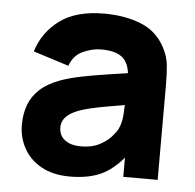

<svg xmlns="http://www.w3.org/2000/svg" viewBox="-45 -601 674 662"><g transform="rotate(5 291.5 -270.0)"><path d="M220 15Q162 15 121.8 -7.2Q81.5 -29.5 60.8 -66.8Q40 -104 40 -149Q40 -186.5 51.5 -217.5Q63 -248.5 88.8 -272.2Q114.5 -296 158 -312Q188 -323 229.5 -331.5Q271 -340 323.5 -347.8Q376 -355.5 439 -365L390 -338Q390 -386 367 -408.5Q344 -431 290 -431Q260 -431 227.5 -416.5Q195 -402 182 -365L59 -404Q79.5 -471 136 -513Q192.5 -555 290 -555Q361.5 -555 417 -533Q472.5 -511 501 -457Q517 -427 520 -397Q523 -367 523 -330V0H404V-111L421 -88Q381.5 -33.5 335.8 -9.2Q290 15 220 15ZM249 -92Q286.5 -92 312.2 -105.2Q338 -118.5 353.2 -135.5Q368.5 -152.5 374 -164Q384.5 -186 386.2 -215.2Q388 -244.5 388 -264L428 -254Q367.5 -244 330 -237.2Q292.5 -230.5 269.5 -225Q246.5 -219.5 229 -213Q209 -205 196.8 -195.8Q184.5 -186.5 178.8 -175.5Q173 -164.5 173 -151Q173 -132.5 182.2 -119.2Q191.5 -106 208.5 -99Q225.5 -92 249 -92Z"/></g></svg>

Font: Manrope ExtraLight ExtraBold
Style: Regular
Weight: 800
Version: Version 4.504